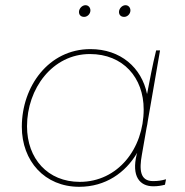

<svg xmlns="http://www.w3.org/2000/svg" viewBox="-20 -714 711 739"><path d="M570 3C587 3 599 1 615 -3L619 -24C601 -19 588 -17 569 -17C518 -17 516 -62 526 -118L544 -221C546 -230 548 -240 549 -249L596 -520H581C567 -464 557 -408 546 -352C525 -454 444 -525 328 -525C167 -525 64 -381 64 -226C64 -94 152 5 285 5C386 5 463 -49 508 -126L506 -119C486 -36 517 3 570 3ZM326 -506C454 -506 533 -415 533 -293C533 -141 433 -14 287 -14C164 -14 84 -103 84 -228C84 -373 182 -506 326 -506ZM304 -649C316 -649 328 -660 328 -674C328 -684 321 -694 309 -694C296 -694 284 -681 284 -668C284 -657 291 -649 304 -649ZM458 -649C470 -649 482 -660 482 -674C482 -684 475 -694 463 -694C450 -694 438 -681 438 -668C438 -657 445 -649 458 -649Z"/></svg>

Font: Fixel Display Thin
Style: Italic
Weight: 100
Italic angle: -10°
Designer: AlfaBravo + MacPaw
Foundry: Kyrylo Tkachov, Marchela Mozhyna, Serhii Makarenko, Maria Weinstein, Zakhar Kryvoshyya
Version: Version 1.210;Glyphs 3.2 (3217)